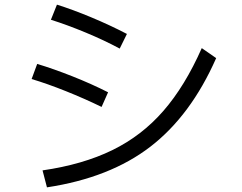

<svg xmlns="http://www.w3.org/2000/svg" viewBox="-20 -803 1040 826"><path d="M495 -594Q428 -630 348.5 -663Q269 -696 199 -718L225 -783Q292 -762 372.5 -728.5Q453 -695 526 -657ZM163 -70Q336 -95 463 -157Q590 -219 683 -326Q776 -433 848 -596L910 -553Q801 -306 627 -172Q453 -38 182 3ZM417 -343Q343 -379 263 -411Q183 -443 116 -463L140 -528Q210 -507 292 -474.5Q374 -442 445 -406Z"/></svg>

Font: PlemolJP35 Console
Style: Regular
Weight: 400
Version: v2.0.3; ttfautohint (v1.8.4.7-5d5b-dirty) -l 6 -r 45 -G 200 